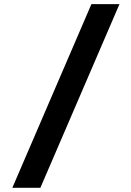

<svg xmlns="http://www.w3.org/2000/svg" viewBox="-20 -806 626 919"><path d="M39.1 92.8 417.5 -786.1H551.8L173.3 92.8Z"/></svg>

Font: Cascadia Code PL
Style: Regular
Weight: 400
Monospace: yes
Designer: Aaron Bell
Foundry: Saja Typeworks
Version: Version 2102.003